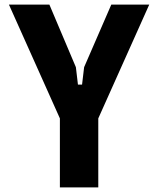

<svg xmlns="http://www.w3.org/2000/svg" viewBox="-20 -820 690 840"><path d="M196 -800 312 -526 321 -450H339L348 -526L467 -800H633L410 -302V0H242V-302L19 -800Z"/></svg>

Font: Martian Mono SemiCondensed
Style: Bold
Weight: 700
Width: 4
Designer: Roman Shamin
Foundry: Evil Martians
Version: Version 1.000